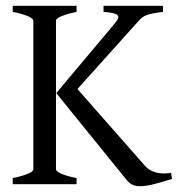

<svg xmlns="http://www.w3.org/2000/svg" viewBox="-20 -635 618 662"><path d="M573 -18 570 -39C567 -39 558 -37 546 -37C527 -37 500 -41 481 -62L247 -328L459 -564C474 -581 486 -587 542 -594V-615H337V-594C350 -593 360 -592 368 -590C382 -587 388 -583 388 -576C388 -570 382 -562 373 -551L174 -314L417 -14C434 7 454 7 463 7C485 7 509 2 573 -18ZM173 -51V-564C173 -576 214 -588 244 -594V-615H24V-594C80 -583 95 -570 95 -564V-51C95 -39 54 -27 24 -21V0H244V-21C188 -32 173 -45 173 -51Z"/></svg>

Font: Temporarium
Style: Regular
Weight: 400
Version: Version 1.1